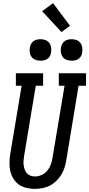

<svg xmlns="http://www.w3.org/2000/svg" viewBox="-20 -1206 573 1234"><path d="M203 8Q176 8 149 1.5Q122 -5 101 -20Q80 -35 66 -58Q52 -81 46 -107Q40 -133 41 -161Q42 -189 46 -217L119 -655H82V-735H257V-655H210L135 -204Q133 -189 131.5 -174Q130 -159 132 -144.5Q134 -130 139 -116Q144 -102 153 -92Q162 -82 176 -77Q190 -72 205 -72Q227 -72 248 -81.5Q269 -91 283.5 -108.5Q298 -126 306 -147Q314 -168 317 -189L395 -655H358V-735H533V-655H485L406 -176Q402 -152 394.5 -128Q387 -104 373.5 -82.5Q360 -61 341 -42.5Q322 -24 299 -12.5Q276 -1 251.5 3.5Q227 8 203 8ZM440 -816Q424 -816 408.5 -821.5Q393 -827 383.5 -839.5Q374 -852 371.5 -868.5Q369 -885 372 -902Q374 -913 380 -924Q386 -935 396 -942Q406 -949 417.5 -951.5Q429 -954 440 -954Q457 -954 472 -948.5Q487 -943 496.5 -930.5Q506 -918 508.5 -901.5Q511 -885 508 -868Q507 -857 501 -846Q495 -835 485 -828Q475 -821 463.5 -818.5Q452 -816 440 -816ZM240 -816Q224 -816 208.5 -821.5Q193 -827 183.5 -839.5Q174 -852 171.5 -868.5Q169 -885 172 -902Q174 -913 180 -924Q186 -935 196 -942Q206 -949 217.5 -951.5Q229 -954 240 -954Q257 -954 272 -948.5Q287 -943 296.5 -930.5Q306 -918 308.5 -901.5Q311 -885 308 -868Q307 -857 301 -846Q295 -835 285 -828Q275 -821 263.5 -818.5Q252 -816 240 -816ZM375 -1000 251 -1134 321 -1186 430 -1040Z"/></svg>

Font: Iosevka Slab Medium
Style: Italic
Weight: 500
Italic angle: -9°
Monospace: yes
Designer: Belleve Invis
Foundry: Belleve Invis
Version: Version 11.1.0; ttfautohint (v1.8.3)